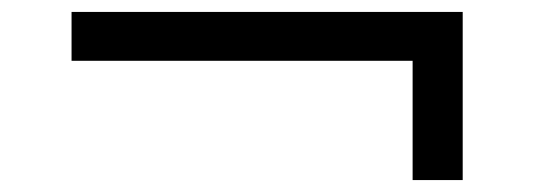

<svg xmlns="http://www.w3.org/2000/svg" viewBox="-20 -419 896 322"><path d="M672 -117V-340L691 -317H100V-399H756V-117Z"/></svg>

Font: Lexend Mega Light
Style: Regular
Weight: 300
Version: Version 1.007